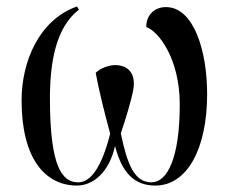

<svg xmlns="http://www.w3.org/2000/svg" viewBox="-20 -566 710 596"><path d="M219 10C271 10 320 -34 337 -113C358 -32 395 10 462 10C561 10 623 -104 623 -274C623 -407 582 -544 495 -544C461 -544 434 -521 434 -482C472 -469 538 -384 538 -242C538 -74 499 0 450 0C397 0 375 -56 355 -152C369 -193 388 -255 394 -289C402 -339 377 -364 337 -364C323 -364 294 -357 277 -340C287 -286 303 -221 322 -151C296 -48 262 0 223 0C174 0 135 -45 135 -260C135 -369 152 -480 225 -536L219 -546C101 -504 47 -375 47 -254C47 -74 120 10 219 10Z"/></svg>

Font: Noto Serif Display ExtraCondensed
Style: Regular
Weight: 400
Width: 2
Designer: Monotype Design Team
Foundry: Monotype Imaging Inc.
Version: Version 2.009